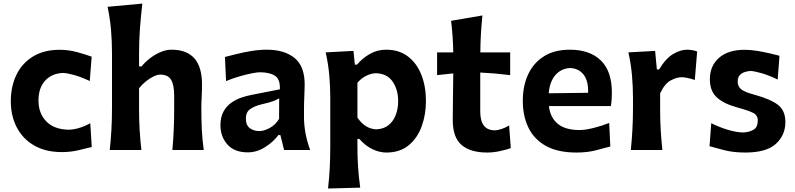

<svg xmlns="http://www.w3.org/2000/svg" viewBox="-20 -847 4489 1084"><path d="M329.1 11.7Q237.8 11.7 173.3 -25.4Q108.9 -62.5 75 -127.4Q41 -192.4 41 -274.9Q41 -358.4 72.5 -424.1Q104 -489.7 165.8 -527.8Q227.5 -565.9 317.4 -565.9Q366.7 -565.9 415.3 -552.7Q463.9 -539.6 497.6 -526.9L486.8 -389.6Q434.1 -414.1 394.5 -424.6Q355 -435.1 335 -435.1Q272.9 -432.6 235.1 -391.8Q197.3 -351.1 197.3 -279.3Q197.3 -207 241.5 -161.6Q285.6 -116.2 367.2 -114.7Q392.1 -114.7 424.8 -124Q457.5 -133.3 489.7 -151.4L498 -17.1Q466.3 -8.8 421.4 1.5Q376.5 11.7 329.1 11.7Z M599.6 0Q606 -59.6 609.1 -115.2Q612.3 -170.9 612.3 -239.7V-546.4Q612.3 -614.3 606.7 -679Q601.1 -743.7 587.4 -808.6L783.7 -826.7Q775.9 -760.7 770.5 -691.4Q765.1 -622.1 765.1 -546.4V-472.2H779.3Q798.8 -496.1 826.4 -517.6Q854 -539.1 885.7 -552.7Q917.5 -566.4 948.7 -566.4Q1120.6 -566.4 1120.6 -370.1Q1120.6 -334.5 1118.7 -300.8Q1116.7 -267.1 1116.7 -239.7Q1116.7 -170.9 1119.4 -115.2Q1122.1 -59.6 1130.4 0H953.1Q958.5 -59.6 960.9 -114.3Q963.4 -168.9 963.4 -231.4V-305.7Q963.4 -366.2 946.3 -396Q929.2 -425.8 884.3 -425.8Q868.2 -425.8 846.2 -415Q824.2 -404.3 802.5 -386.7Q780.8 -369.1 765.1 -348.1V-231.4Q765.1 -168.9 768.3 -114.3Q771.5 -59.6 778.3 0Z M1379.4 13.2Q1302.7 13.2 1263.7 -31.5Q1224.6 -76.2 1224.6 -139.6Q1224.6 -186 1241.7 -217Q1258.8 -248 1285.6 -266.8Q1312.5 -285.6 1342 -295.7Q1371.6 -305.7 1396.5 -310.5L1560.1 -342.8Q1562.5 -400.9 1531.5 -419.9Q1500.5 -439 1446.3 -439Q1432.6 -439 1401.1 -432.9Q1369.6 -426.8 1331.1 -415.5Q1292.5 -404.3 1256.3 -389.2L1250 -525.4Q1276.9 -532.2 1315.9 -542Q1355 -551.8 1399.4 -559.1Q1443.8 -566.4 1486.8 -566.4Q1585 -566.4 1642.6 -520Q1700.2 -473.6 1700.2 -369.1Q1700.2 -342.3 1698.2 -304Q1696.3 -265.6 1696.3 -233.9V-184.6Q1696.3 -143.6 1704.3 -97.7Q1712.4 -51.8 1731 0H1584L1563 -84.5H1551.8Q1522.9 -45.4 1476.3 -16.1Q1429.7 13.2 1379.4 13.2ZM1444.8 -106.9Q1470.2 -106.9 1502.9 -124.5Q1535.6 -142.1 1555.7 -176.3L1556.2 -292Q1545.4 -285.2 1525.6 -277.1Q1505.9 -269 1454.6 -257.3Q1420.4 -249.5 1394.3 -232.4Q1368.2 -215.3 1368.2 -178.2Q1368.2 -139.6 1390.6 -123.3Q1413.1 -106.9 1444.8 -106.9Z M1832 217.3Q1838.9 157.7 1841.8 99.4Q1844.7 41 1844.7 -27.3V-294.4Q1844.7 -356.9 1839.1 -421.4Q1833.5 -485.8 1818.8 -551.3L1975.6 -559.6L1983.4 -482.4H1996.1Q2027.3 -519.5 2069.1 -543Q2110.8 -566.4 2159.7 -566.4Q2233.4 -566.4 2283.4 -528.1Q2333.5 -489.7 2359.1 -424.3Q2384.8 -358.9 2384.8 -276.9Q2384.8 -199.7 2360.6 -133.3Q2336.4 -66.9 2286.9 -26.4Q2237.3 14.2 2161.1 14.2Q2122.6 14.2 2083 -4.6Q2043.5 -23.4 2008.8 -62.5H1998V-19Q1998 43 2001.7 97.9Q2005.4 152.8 2013.7 212.4ZM2104.5 -116.7Q2147 -118.7 2174.3 -141.1Q2201.7 -163.6 2214.8 -199.2Q2228 -234.9 2228 -275.4Q2228 -340.3 2197 -386Q2166 -431.6 2103 -433.6Q2076.2 -433.1 2048.3 -419.4Q2020.5 -405.8 1998 -379.9V-183.1Q2041 -119.6 2104.5 -116.7Z M2730.5 14.2Q2635.7 14.2 2585.9 -28.6Q2536.1 -71.3 2536.1 -169.9Q2536.1 -233.9 2537.4 -299.1Q2538.6 -364.3 2539.1 -432.6L2447.8 -422.9V-551.3H2539.1Q2538.1 -599.1 2535.2 -641.6Q2532.2 -684.1 2526.9 -729.5L2703.6 -759.8Q2698.2 -704.6 2695.3 -656.7Q2692.4 -608.9 2691.9 -551.3H2860.4V-422.9Q2818.4 -428.2 2775.6 -431.9Q2732.9 -435.5 2691.4 -437.5V-217.3Q2691.4 -111.3 2773.4 -111.3Q2789.1 -111.3 2812 -118.9Q2835 -126.5 2854.5 -138.7L2863.8 -10.7Q2842.8 -2.9 2804.7 5.6Q2766.6 14.2 2730.5 14.2Z M3234.9 14.2Q3128.9 14.2 3062 -23.2Q2995.1 -60.5 2963.4 -126.5Q2931.6 -192.4 2931.6 -277.8Q2931.6 -362.3 2961.9 -427.2Q2992.2 -492.2 3051.3 -529.3Q3110.4 -566.4 3197.3 -566.4Q3309.1 -566.4 3371.8 -506.1Q3434.6 -445.8 3434.6 -323.2Q3434.6 -300.8 3433.1 -283Q3431.6 -265.1 3429.2 -248H3079.1Q3085.9 -184.6 3128.2 -148.7Q3170.4 -112.8 3253.4 -112.8Q3283.7 -112.8 3330.8 -124.5Q3377.9 -136.2 3419.4 -152.8L3425.8 -20Q3391.6 -10.7 3343.8 1.7Q3295.9 14.2 3234.9 14.2ZM3300.3 -323.2Q3302.7 -389.2 3275.4 -425Q3248 -460.9 3198.7 -462.9Q3147.5 -460.4 3115.2 -422.6Q3083 -384.8 3078.1 -320.3Z M3541.5 0Q3547.4 -59.6 3550.5 -115.2Q3553.7 -170.9 3553.7 -239.7V-294.4Q3553.7 -356.9 3548.1 -421.4Q3542.5 -485.8 3527.8 -551.3L3678.7 -559.6L3688.5 -455.1H3701.2Q3739.3 -518.1 3780.8 -542.2Q3822.3 -566.4 3857.9 -566.4Q3870.6 -566.4 3886.2 -564.2Q3901.9 -562 3916 -556.2L3902.8 -395.5Q3883.8 -401.9 3863.3 -406.5Q3842.8 -411.1 3828.6 -411.1Q3802.7 -411.1 3768.6 -394Q3734.4 -377 3707 -320.3V-231.4Q3707 -168.9 3710.2 -114.3Q3713.4 -59.6 3719.7 0Z M4187.5 14.2Q4121.1 14.2 4070.3 1.2Q4019.5 -11.7 3985.8 -21.5L3995.6 -151.4Q4040.5 -128.9 4090.1 -114Q4139.6 -99.1 4177.7 -99.1Q4210.4 -101.1 4234.4 -114.7Q4258.3 -128.4 4258.3 -167.5Q4258.3 -196.3 4232.2 -209.7Q4206.1 -223.1 4138.2 -241.7Q4065.4 -261.7 4026.6 -297.6Q3987.8 -333.5 3987.8 -399.4Q3987.8 -475.1 4039.3 -520.5Q4090.8 -565.9 4185.1 -565.9Q4217.8 -565.9 4254.9 -559.8Q4292 -553.7 4325.4 -545.9Q4358.9 -538.1 4380.9 -532.2L4370.6 -397.9Q4320.3 -422.4 4277.8 -434.3Q4235.4 -446.3 4215.3 -446.3Q4201.2 -445.3 4184.6 -440.2Q4168 -435.1 4156.5 -422.6Q4145 -410.2 4145 -385.7Q4145 -357.9 4165.8 -342Q4186.5 -326.2 4240.2 -312Q4329.1 -287.6 4371.6 -255.6Q4414.1 -223.6 4414.1 -157.7Q4414.1 -84 4360.6 -34.9Q4307.1 14.2 4187.5 14.2Z"/></svg>

Font: Pinar-FD Bold
Style: Regular
Weight: 700
Designer: Amin Abedi
Version: Version 3.000